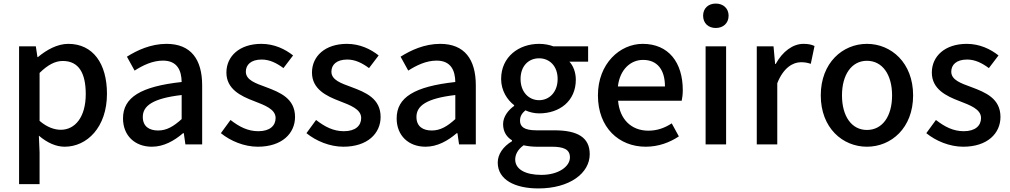

<svg xmlns="http://www.w3.org/2000/svg" viewBox="-20 -810 5667 1077"><path d="M87 223H202V45L198 -49C245 -9 294 13 343 13C467 13 580 -95 580 -284C580 -453 502 -564 363 -564C301 -564 241 -530 193 -490H190L181 -550H87ZM321 -82C287 -82 245 -95 202 -132V-401C248 -446 289 -468 332 -468C424 -468 461 -397 461 -282C461 -153 401 -82 321 -82Z M832 13C898 13 957 -20 1007 -63H1011L1020 0H1114V-331C1114 -477 1051 -564 914 -564C826 -564 749 -528 692 -492L735 -414C782 -444 836 -470 894 -470C975 -470 998 -414 999 -350C770 -325 670 -264 670 -146C670 -49 737 13 832 13ZM867 -78C818 -78 781 -100 781 -154C781 -216 836 -258 999 -277V-142C954 -101 915 -78 867 -78Z M1426 13C1562 13 1635 -62 1635 -154C1635 -258 1550 -292 1473 -321C1413 -343 1359 -361 1359 -408C1359 -446 1387 -476 1448 -476C1493 -476 1532 -456 1570 -428L1624 -499C1580 -534 1519 -564 1446 -564C1324 -564 1250 -495 1250 -403C1250 -310 1331 -271 1405 -243C1464 -220 1526 -198 1526 -148C1526 -106 1495 -74 1429 -74C1370 -74 1322 -99 1273 -137L1219 -63C1273 -19 1350 13 1426 13Z M1906 13C2042 13 2115 -62 2115 -154C2115 -258 2030 -292 1953 -321C1893 -343 1839 -361 1839 -408C1839 -446 1867 -476 1928 -476C1973 -476 2012 -456 2050 -428L2104 -499C2060 -534 1999 -564 1926 -564C1804 -564 1730 -495 1730 -403C1730 -310 1811 -271 1885 -243C1944 -220 2006 -198 2006 -148C2006 -106 1975 -74 1909 -74C1850 -74 1802 -99 1753 -137L1699 -63C1753 -19 1830 13 1906 13Z M2367 13C2433 13 2492 -20 2542 -63H2546L2555 0H2649V-331C2649 -477 2586 -564 2449 -564C2361 -564 2284 -528 2227 -492L2270 -414C2317 -444 2371 -470 2429 -470C2510 -470 2533 -414 2534 -350C2305 -325 2205 -264 2205 -146C2205 -49 2272 13 2367 13ZM2402 -78C2353 -78 2316 -100 2316 -154C2316 -216 2371 -258 2534 -277V-142C2489 -101 2450 -78 2402 -78Z M3000 247C3176 247 3288 161 3288 55C3288 -39 3220 -79 3090 -79H2989C2919 -79 2897 -100 2897 -133C2897 -160 2909 -175 2927 -191C2951 -180 2979 -174 3004 -174C3119 -174 3210 -243 3210 -363C3210 -405 3195 -442 3174 -464H3279V-550H3084C3063 -558 3035 -564 3004 -564C2890 -564 2791 -491 2791 -367C2791 -301 2826 -249 2864 -220V-216C2833 -194 2802 -157 2802 -114C2802 -69 2824 -40 2852 -23V-18C2801 13 2772 56 2772 102C2772 198 2868 247 3000 247ZM3004 -248C2947 -248 2900 -293 2900 -367C2900 -441 2946 -483 3004 -483C3062 -483 3108 -440 3108 -367C3108 -293 3061 -248 3004 -248ZM3017 171C2926 171 2870 139 2870 85C2870 57 2884 29 2917 5C2940 10 2965 13 2991 13H3074C3141 13 3177 27 3177 73C3177 124 3113 171 3017 171Z M3602 13C3674 13 3737 -11 3788 -45L3748 -118C3708 -92 3666 -77 3617 -77C3522 -77 3456 -140 3447 -245H3804C3807 -259 3810 -281 3810 -304C3810 -459 3731 -564 3585 -564C3457 -564 3334 -453 3334 -275C3334 -93 3453 13 3602 13ZM3446 -325C3457 -421 3518 -474 3587 -474C3667 -474 3710 -419 3710 -325Z M3938 0H4053V-550H3938ZM3995 -653C4037 -653 4067 -680 4067 -722C4067 -763 4037 -790 3995 -790C3953 -790 3924 -763 3924 -722C3924 -680 3953 -653 3995 -653Z M4225 0H4340V-343C4374 -430 4428 -461 4473 -461C4495 -461 4509 -458 4528 -452L4549 -552C4532 -560 4514 -564 4487 -564C4428 -564 4370 -522 4331 -451H4328L4319 -550H4225Z M4843 13C4979 13 5102 -92 5102 -275C5102 -458 4979 -564 4843 -564C4707 -564 4584 -458 4584 -275C4584 -92 4707 13 4843 13ZM4843 -81C4757 -81 4703 -158 4703 -275C4703 -391 4757 -469 4843 -469C4930 -469 4984 -391 4984 -275C4984 -158 4930 -81 4843 -81Z M5383 13C5519 13 5592 -62 5592 -154C5592 -258 5507 -292 5430 -321C5370 -343 5316 -361 5316 -408C5316 -446 5344 -476 5405 -476C5450 -476 5489 -456 5527 -428L5581 -499C5537 -534 5476 -564 5403 -564C5281 -564 5207 -495 5207 -403C5207 -310 5288 -271 5362 -243C5421 -220 5483 -198 5483 -148C5483 -106 5452 -74 5386 -74C5327 -74 5279 -99 5230 -137L5176 -63C5230 -19 5307 13 5383 13Z"/></svg>

Font: Source Han Sans JP Medium
Style: Regular
Weight: 500
Designer: Ryoko NISHIZUKA 西塚涼子 (kana, bopomofo & ideographs); Paul D. Hunt (Latin, Greek & Cyrillic); Sandoll Communications 산돌커뮤니
Foundry: Adobe
Version: Version 2.002;hotconv 1.0.116;makeotfexe 2.5.65601